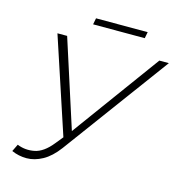

<svg xmlns="http://www.w3.org/2000/svg" viewBox="-120 -940 985 1052"><g transform="rotate(15 372.0 -414.5)"><path d="M60 -54Q106 -35 157 -45Q208 -55 256 -115L291 -158L112 -700H167L327 -203L690 -700H744L302 -100Q261 -45 215.5 -20Q170 5 125 5Q80 5 40 -13ZM288 -798 295 -834H588L581 -798Z"/></g></svg>

Font: Montserrat Light
Style: Italic
Weight: 300
Italic angle: -11.3°
Designer: Julieta Ulanovsky
Foundry: Julieta Ulanovsky
Version: Version 9.000; ttfautohint (v1.8.4.7-5d5b)